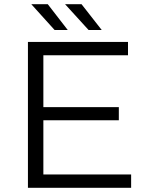

<svg xmlns="http://www.w3.org/2000/svg" viewBox="-20 -901 709 921"><path d="M188 -64H609V0H114V-700H594V-636H188V-387H550V-324H188ZM242 -757 130 -881H209L305 -757ZM405 -757 292 -881H371L468 -757Z"/></svg>

Font: Modern
Style: Small
Weight: 400
Designer: Julieta Ulanovsky
Foundry: Julieta Ulanovsky
Version: Version 8.000